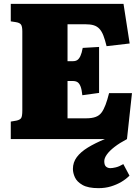

<svg xmlns="http://www.w3.org/2000/svg" viewBox="-20 -723 727 998"><path d="M492 255Q438 255 409 238.5Q380 222 369.5 199Q359 176 359 155Q359 121 379 94Q399 67 436.5 44Q474 21 525 0H36V-91L65 -96Q84 -100 90 -109.5Q96 -119 96 -149V-560Q96 -586 89 -595.5Q82 -605 62 -608L36 -612V-703H622L654 -497L534 -483Q526 -516 517.5 -538Q509 -560 497 -573Q485 -586 467.5 -591.5Q450 -597 422 -597H331V-405H359Q373 -405 382 -411Q391 -417 398 -432Q405 -447 410 -474L495 -479V-240L408 -228Q405 -257 399 -273Q393 -289 383.5 -295.5Q374 -302 357 -302H331V-108H428Q457 -108 476.5 -115Q496 -122 507.5 -137.5Q519 -153 528.5 -178Q538 -203 547 -239H666L640 0Q602 20 575.5 40.5Q549 61 535.5 80Q522 99 522 115Q522 135 531 143Q540 151 554 151Q564 151 581.5 147Q599 143 621 130L653 190Q634 209 610 223Q586 237 556.5 246Q527 255 492 255Z"/></svg>

Font: Literata 18pt Black
Style: Regular
Weight: 900
Designer: Latin by Veronika Burian and Jose Scaglione. Greek by Irene Vlachou. Cyrillic by Vera Evstafieva.
Foundry: TypeTogether
Version: Version 3.103;gftools[0.9.29]